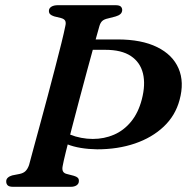

<svg xmlns="http://www.w3.org/2000/svg" viewBox="-20 -720 721 740"><path d="M222 -82.5Q218.5 -67.5 222.8 -59.5Q227 -51.5 239.5 -49L264.5 -42.5Q275 -39.5 279.8 -34.8Q284.5 -30 284 -22Q284 -12 275.5 -6Q267 0 252.5 0H30.5Q15 0 9.5 -5.8Q4 -11.5 4 -20Q3.5 -29 10 -35Q16.5 -41 27 -44L55 -49.5Q70 -52.5 78.2 -60.5Q86.5 -68.5 92 -84Q97.5 -105.5 108.8 -146.5Q120 -187.5 134.2 -239.8Q148.5 -292 163.5 -348.5Q178.5 -405 192.2 -457.8Q206 -510.5 216.5 -553Q227 -595.5 231.5 -618.5Q235 -632 231.5 -639.5Q228 -647 215 -650.5L188.5 -657Q178 -660.5 173.2 -665.2Q168.5 -670 168.5 -678Q168.5 -688 177.8 -694Q187 -700 204 -700H424.5Q440 -700 445.5 -694.8Q451 -689.5 451 -681Q450.5 -671.5 444 -665.8Q437.5 -660 425.5 -656.5L396.5 -649Q382 -646 374.5 -639.5Q367 -633 363 -619Q356 -594.5 343.5 -549.5Q331 -504.5 316 -449Q301 -393.5 285.5 -335.2Q270 -277 256.5 -224.8Q243 -172.5 233.8 -134.8Q224.5 -97 222 -82.5ZM672 -334.5Q656 -274.5 611 -232Q566 -189.5 500.2 -167Q434.5 -144.5 354.5 -144.5Q321 -145 292 -149.8Q263 -154.5 239 -164Q215 -173.5 194.5 -188L213 -222.5Q230 -209.5 250.2 -201.2Q270.5 -193 293 -188.8Q315.5 -184.5 337.5 -184.5Q381.5 -184.5 419.2 -200.8Q457 -217 485 -251Q513 -285 526.5 -336.5Q541.5 -394 531 -437Q520.5 -480 484.5 -504Q448.5 -528 386 -528H288.5L301.5 -568H433Q525.5 -568 585.5 -538.5Q645.5 -509 668.2 -456.2Q691 -403.5 672 -334.5Z"/></svg>

Font: Fraunces Medium
Style: Italic
Weight: 500
Italic angle: -16°
Version: Version 1.000;[b76b70a41]